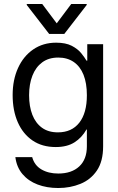

<svg xmlns="http://www.w3.org/2000/svg" viewBox="-20 -739 596 970"><path d="M274.4 210.9Q216.3 210.9 169.7 193.1Q123 175.3 93.5 140.4Q64 105.5 57.6 54.7H142.6Q153.8 96.2 189.2 116.9Q224.6 137.7 274.4 137.7Q341.8 137.7 380.4 101.8Q418.9 65.9 418.9 0V-85H417Q393.6 -43.5 356.2 -19.8Q318.8 3.9 261.7 3.9Q192.9 3.9 144.3 -29.3Q95.7 -62.5 69.8 -121.6Q43.9 -180.7 43.9 -258.8Q43.9 -335.9 71.3 -395.8Q98.6 -455.6 148.2 -489.5Q197.8 -523.4 263.7 -523.4Q312 -523.4 342.5 -507.6Q373 -491.7 390.4 -470.2Q407.7 -448.7 417 -432.6H420.9V-515.6H501V0Q501 76.2 469.5 122.6Q438 168.9 386.2 189.9Q334.5 210.9 274.4 210.9ZM272.5 -70.3Q342.3 -70.3 380.6 -119.1Q418.9 -168 418.9 -257.8Q418.9 -318.8 401.9 -361.3Q384.8 -403.8 352.3 -426Q319.8 -448.2 274.4 -448.2Q226.1 -448.2 193.4 -424.1Q160.6 -399.9 143.8 -356.9Q127 -314 127 -257.8Q127 -201.7 143.3 -159.4Q159.7 -117.2 191.9 -93.8Q224.1 -70.3 272.5 -70.3ZM193.4 -718.8 266.6 -621.1 339.8 -718.8H418V-713.9L304.7 -567.4H228.5L115.2 -713.9V-718.8Z"/></svg>

Font: Inter Display V
Style: Regular
Weight: 400
Designer: Rasmus Andersson
Foundry: rsms
Version: Version 3.015;git-src